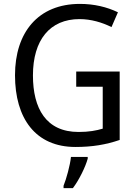

<svg xmlns="http://www.w3.org/2000/svg" viewBox="-20 -810 701 985"><path d="M371 -443V-365H507V-150C474 -140 436 -133 383 -133C216 -133 149 -254 149 -423C149 -605 236 -712 388 -712C447 -712 504 -695 552 -671L585 -747C529 -774 463 -790 390 -790C175 -790 57 -643 57 -424C57 -203 162 -56 367 -56C454 -56 524 -68 594 -92V-443ZM430 4V-5H344C340 37 320 109 306 143V155H354C386 113 419 45 430 4Z"/></svg>

Font: Noto Sans Malayalam UI SemiCondensed
Style: Regular
Weight: 400
Width: 4
Designer: Jelle Bosma - Monotype Design Team
Foundry: Monotype Imaging Inc.
Version: Version 2.104